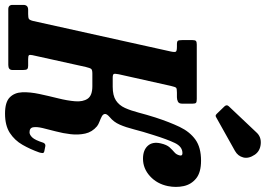

<svg xmlns="http://www.w3.org/2000/svg" viewBox="-203 -878 1058 764"><g transform="rotate(90 326.0 -496.0)"><path d="M550.5 -123Q538 -87.5 520.2 -56.5Q502.5 -25.5 473 -6.2Q443.5 13 396 13Q350.5 13 331.5 -5.8Q312.5 -24.5 311.2 -55.5Q310 -86.5 318 -123.8Q326 -161 335.2 -198Q344.5 -235 347 -266Q349.5 -297 336.8 -315.8Q324 -334.5 287 -334.5H236.5Q222 -334.5 218.2 -329.8Q214.5 -325 210.5 -308.5L163.5 -96Q161 -84.5 164.2 -81.8Q167.5 -79 179.5 -79H206Q215.5 -79 219 -75.2Q222.5 -71.5 222.5 -59.5V-16Q222.5 0 202.5 0H-19.5Q-36.5 0 -36.5 -17V-60Q-36.5 -79 -17 -79H0Q14.5 -79 19.2 -82Q24 -85 27.5 -99L149 -647Q152.5 -663.5 149.2 -667.2Q146 -671 130 -671H120.5Q108.5 -671 106 -675.2Q103.5 -679.5 103.5 -693V-733Q103.5 -743.5 107.2 -746.8Q111 -750 121 -750H337.5Q349 -750 352.8 -747.2Q356.5 -744.5 356.5 -733V-692Q356.5 -679 348.5 -675Q340.5 -671 331 -671H312.5Q297 -671 293.5 -668Q290 -665 286 -647.5L239.5 -439.5Q236.5 -424 238.5 -419.8Q240.5 -415.5 253 -415.5H289.5Q324 -415.5 343.5 -428.2Q363 -441 373.5 -464.2Q384 -487.5 392 -518.2Q400 -549 411.5 -585.5Q429.5 -641 449 -681.8Q468.5 -722.5 499.8 -744.8Q531 -767 583.5 -767Q630 -767 654 -747.5Q678 -728 684.5 -697.8Q691 -667.5 684.5 -635Q675.5 -591.5 645 -563.8Q614.5 -536 575.5 -536Q541.5 -536 524.2 -555Q507 -574 514.5 -606.5Q520 -630.5 530.2 -641.8Q540.5 -653 550 -661Q559.5 -669 562.5 -682.5Q565 -693 553.5 -693Q527.5 -693 513 -662.8Q498.5 -632.5 481.5 -578Q467.5 -534.5 459 -501Q450.5 -467.5 440 -443.5Q429.5 -419.5 410.5 -404Q396.5 -392 397.5 -384.2Q398.5 -376.5 407.8 -371.8Q417 -367 428.2 -362.8Q439.5 -358.5 446.5 -353Q469.5 -333.5 475.5 -306Q481.5 -278.5 478 -248.2Q474.5 -218 466.8 -189Q459 -160 453.5 -136.5Q448 -113 450.5 -98.8Q453 -84.5 470.5 -84.5Q480.5 -84.5 491 -95.5Q501.5 -106.5 512 -139.5Q516 -148.5 525 -147.5L545 -143.5Q553.5 -142 553 -135.8Q552.5 -129.5 550.5 -123ZM559.5 -981Q576 -956.5 570.5 -935Q565 -913.5 544.5 -902L414 -829Q408 -825 404.5 -825Q401 -825 396 -830.5L367 -860.5Q359 -869.5 367 -877.5L471 -987.5Q488.5 -1007 516.8 -1004.5Q545 -1002 559.5 -981Z"/></g></svg>

Font: Besley* Condensed Semi
Style: Italic
Weight: 600
Width: 3
Italic angle: -13°
Designer: Owen Earl
Foundry: indestructible type*
Version: Version 3.000; ttfautohint (v1.8.3)